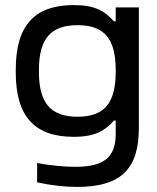

<svg xmlns="http://www.w3.org/2000/svg" viewBox="-20 -529 618 755"><path d="M526 -26V-500H435V-445H428C393 -485 354 -509 270 -509C115 -509 42 -428 42 -256V-244C42 -72 115 9 270 9C354 9 393 -15 428 -55H435V-3C435 87 392 127 276 127C231 127 172 121 126 112V188C181 200 233 206 284 206C459 206 526 132 526 -26ZM133 -247V-253C133 -376 179 -430 285 -430C391 -430 435 -376 435 -253V-247C435 -124 391 -70 285 -70C179 -70 133 -124 133 -247Z"/></svg>

Font: LT Wave Alt
Style: Regular
Weight: 400
Designer: Daniel Lyons
Version: Version 2.5 (Glyphs App)